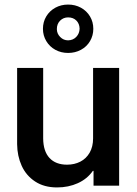

<svg xmlns="http://www.w3.org/2000/svg" viewBox="-20 -821 606 849"><path d="M55.7 -183.6V-520.5H170.9V-209Q171.4 -151.9 199 -122.3Q226.6 -92.8 276.4 -92.8Q309.1 -92.8 335.2 -106.2Q361.3 -119.6 376.5 -146Q391.6 -172.4 391.6 -209V-520.5H506.8V0H393.6V-65.4H390.6Q365.7 -29.8 324.2 -11Q282.7 7.8 232.4 7.8Q175.3 7.8 135.5 -18.3Q95.7 -44.4 75.9 -87.9Q56.2 -131.3 55.7 -183.6ZM169.9 -693.4Q169.9 -724.1 184.6 -748.5Q199.2 -772.9 224.6 -786.9Q250 -800.8 281.2 -800.8Q312.5 -800.8 337.9 -786.9Q363.3 -772.9 377.9 -748.5Q392.6 -724.1 392.6 -693.4Q392.6 -664.1 378.2 -639.4Q363.8 -614.7 338.1 -600.8Q312.5 -586.9 281.2 -586.9Q250 -586.9 224.6 -600.8Q199.2 -614.7 184.6 -639.4Q169.9 -664.1 169.9 -693.4ZM332 -694.3Q331.5 -716.3 317.6 -730.2Q303.7 -744.1 281.2 -744.1Q260.3 -744.1 245.8 -729.7Q231.4 -715.3 231.4 -692.4Q231.4 -672.4 246.1 -657.5Q260.7 -642.6 281.2 -642.6Q303.2 -643.1 317.4 -658Q331.5 -672.9 332 -694.3Z"/></svg>

Font: Reddit Sans Chocolate SemiBold
Style: Regular
Weight: 600
Designer: Stephen Hutchings
Foundry: Reddit
Version: Version 1.011